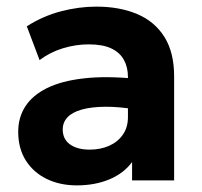

<svg xmlns="http://www.w3.org/2000/svg" viewBox="-20 -545 610 580"><path d="M212 15Q161 15 121 -4.5Q81 -24 58 -60.2Q35 -96.5 35 -147Q35 -190 56.5 -223.5Q78 -257 121.8 -278.8Q165.5 -300.5 232.8 -308.2Q300 -316 391.5 -307L393 -214Q338.5 -223 296.8 -222.5Q255 -222 226.8 -214Q198.5 -206 184 -190.8Q169.5 -175.5 169.5 -154Q169.5 -124.5 191.5 -108.8Q213.5 -93 251 -93Q283.5 -93 309.5 -104.5Q335.5 -116 351 -138Q366.5 -160 366.5 -191.5V-312.5Q366.5 -342 354.2 -364.2Q342 -386.5 316 -398.8Q290 -411 248 -411Q209 -411 170.2 -399.2Q131.5 -387.5 99.5 -363.5L61 -465.5Q109.5 -496.5 164 -510.8Q218.5 -525 270.5 -525Q341.5 -525 394.5 -502.5Q447.5 -480 476.8 -433.2Q506 -386.5 506 -314.5V0H379V-55.5Q354 -21.5 310.5 -3.2Q267 15 212 15Z"/></svg>

Font: Geologica Thin Roman SemiBold
Style: Regular
Weight: 600
Version: Version 1.010;gftools[0.9.28]